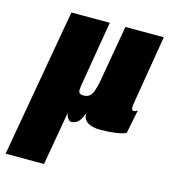

<svg xmlns="http://www.w3.org/2000/svg" viewBox="-176 -529 744 830"><g transform="rotate(15 196.0 -114.5)"><path d="M-75.2 216.8H96.7L138.7 -24.4C139.2 -4.4 154.8 10.7 161.1 10.7C190.4 10.7 205.1 -10.3 216.8 -43.9C212.9 -10.7 240.2 11.2 292.5 11.2C339.8 11.2 387.2 4.9 407.2 -5.4L428.7 -111.8C422.9 -107.4 416.5 -104.5 412.6 -104.5C407.2 -104.5 403.8 -107.4 402.8 -113.3C401.4 -118.7 402.3 -130.9 405.8 -149.9L455.1 -446.3H283.2L241.2 -205.1C235.8 -171.9 229 -148.4 221.7 -134.3C213.9 -120.1 201.7 -113.3 184.6 -113.3C161.1 -113.3 159.7 -125.5 164.1 -152.3L213.4 -446.3H41.5Z"/></g></svg>

Font: Roboto Flex Super Cond Black
Style: Italic
Weight: 900
Width: 3
Italic angle: -10°
Designer: Berlow after Robertson
Foundry: Google
Version: Version 3.200;Glyphs 3.3 (3311)